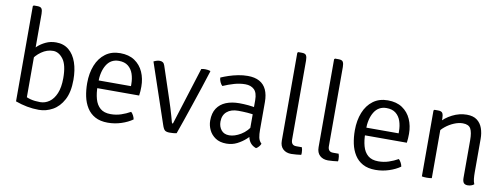

<svg xmlns="http://www.w3.org/2000/svg" viewBox="-61 -1061 3672 1398"><g transform="rotate(10 1775.0 -361.5)"><path d="M161 -25H88.5V-729L94.5 -735H121.5Q146.5 -735 153.8 -722.2Q161 -709.5 161 -684.5ZM473 -251.5Q473 -160.5 442.5 -103.5Q412 -46.5 363.8 -19.8Q315.5 7 262.5 7Q218 7 174.5 -1.2Q131 -9.5 88.5 -25L126.5 -85Q159 -66.5 190.2 -58.2Q221.5 -50 262 -50Q298.5 -50 329.5 -71.8Q360.5 -93.5 379.2 -138Q398 -182.5 398 -251Q398 -348.5 365.8 -391.2Q333.5 -434 291.5 -434Q246 -434 205.2 -405.2Q164.5 -376.5 142.5 -336L131 -402Q143.5 -421 167.8 -443.5Q192 -466 226.2 -482.2Q260.5 -498.5 302.5 -498.5Q358.5 -498.5 396.5 -467Q434.5 -435.5 453.8 -379.8Q473 -324 473 -251.5Z M620.5 -222.5V-279.5H893.5V-293.5Q893.5 -335 881.8 -369.5Q870 -404 844 -424.8Q818 -445.5 775.5 -445.5Q716 -445.5 685 -395.2Q654 -345 654 -263V-239.5Q654 -185.5 665.8 -143.2Q677.5 -101 705.5 -77Q733.5 -53 782.5 -53Q822.5 -53 858.8 -65Q895 -77 927.5 -95.5Q938 -86 945.5 -71Q953 -56 954.5 -44Q920 -19.5 872 -3.8Q824 12 772.5 12Q716.5 12 678.5 -8.8Q640.5 -29.5 617.8 -65.8Q595 -102 585.2 -148.2Q575.5 -194.5 575.5 -246Q575.5 -320 598.8 -378Q622 -436 666.8 -469.2Q711.5 -502.5 775.5 -502.5Q839.5 -502.5 882.5 -473.8Q925.5 -445 947 -396.5Q968.5 -348 968.5 -289Q968.5 -270 967.5 -255.5Q966.5 -241 964 -222.5Z M1376 -491.5Q1384.5 -493.5 1391.8 -494Q1399 -494.5 1405.5 -494.5Q1416 -494.5 1424.8 -493Q1433.5 -491.5 1442 -489L1444 -486Q1425.5 -426.5 1403 -358.8Q1380.5 -291 1357.8 -223.8Q1335 -156.5 1315 -98.2Q1295 -40 1280.5 0Q1268.5 3 1254.8 4Q1241 5 1229 5Q1206 5 1194.8 -3Q1183.5 -11 1173 -43.5L1023.5 -485Q1039 -492.5 1049.2 -495Q1059.5 -497.5 1069 -497.5Q1082.5 -497.5 1091.8 -491Q1101 -484.5 1106 -469L1185 -231Q1194.5 -203 1204 -172Q1213.5 -141 1221 -114.2Q1228.5 -87.5 1232.5 -72Q1234 -67 1235.5 -65.5Q1237 -64 1241.5 -64Z M1505 -133Q1505 -188.5 1528.5 -224Q1552 -259.5 1594.2 -276.8Q1636.5 -294 1692.5 -294Q1723.5 -294 1759.5 -290.8Q1795.5 -287.5 1827.5 -279.5V-226.5Q1798 -233.5 1762.5 -236Q1727 -238.5 1693.5 -238.5Q1641 -238.5 1610.5 -212.2Q1580 -186 1580 -138.5Q1580 -102 1600.2 -76.5Q1620.5 -51 1659.5 -51Q1699 -51 1745 -78.5Q1791 -106 1822.5 -162L1835 -94.5Q1818 -74 1790.8 -49.2Q1763.5 -24.5 1728 -6.2Q1692.5 12 1649.5 12Q1600.5 12 1568.5 -9.5Q1536.5 -31 1520.8 -64.2Q1505 -97.5 1505 -133ZM1902 -31.5Q1898.5 -21 1889 -9.8Q1879.5 1.5 1868.5 7Q1843.5 -2 1829.2 -18Q1815 -34 1808.8 -55.8Q1802.5 -77.5 1802 -103.5V-335.5Q1802 -391 1777.5 -414.2Q1753 -437.5 1711.5 -437.5Q1671 -437.5 1629.8 -425.5Q1588.5 -413.5 1548.5 -396Q1538.5 -404.5 1530.8 -421.5Q1523 -438.5 1523 -454Q1548 -465 1580.2 -475.8Q1612.5 -486.5 1648.2 -493.5Q1684 -500.5 1719 -500.5Q1771 -500.5 1805.5 -481.5Q1840 -462.5 1857 -425.5Q1874 -388.5 1874 -334.5V-128.5Q1874 -97 1878.8 -73Q1883.5 -49 1902 -31.5Z M2196 -57.5Q2202.5 -41 2202.5 -17.5Q2202.5 -13.5 2202.2 -9.5Q2202 -5.5 2201 -2Q2186.5 0 2165.2 2Q2144 4 2128 4Q2090.5 4 2067.2 -17.2Q2044 -38.5 2044 -79V-729L2050 -735H2077Q2102 -735 2109.2 -722.2Q2116.5 -709.5 2116.5 -684.5V-99.5Q2116.5 -78.5 2126 -68Q2135.5 -57.5 2154 -57.5Z M2468 -57.5Q2474.5 -41 2474.5 -17.5Q2474.5 -13.5 2474.2 -9.5Q2474 -5.5 2473 -2Q2458.5 0 2437.2 2Q2416 4 2400 4Q2362.5 4 2339.2 -17.2Q2316 -38.5 2316 -79V-729L2322 -735H2349Q2374 -735 2381.2 -722.2Q2388.5 -709.5 2388.5 -684.5V-99.5Q2388.5 -78.5 2398 -68Q2407.5 -57.5 2426 -57.5Z M2599.5 -222.5V-279.5H2872.5V-293.5Q2872.5 -335 2860.8 -369.5Q2849 -404 2823 -424.8Q2797 -445.5 2754.5 -445.5Q2695 -445.5 2664 -395.2Q2633 -345 2633 -263V-239.5Q2633 -185.5 2644.8 -143.2Q2656.5 -101 2684.5 -77Q2712.5 -53 2761.5 -53Q2801.5 -53 2837.8 -65Q2874 -77 2906.5 -95.5Q2917 -86 2924.5 -71Q2932 -56 2933.5 -44Q2899 -19.5 2851 -3.8Q2803 12 2751.5 12Q2695.5 12 2657.5 -8.8Q2619.5 -29.5 2596.8 -65.8Q2574 -102 2564.2 -148.2Q2554.5 -194.5 2554.5 -246Q2554.5 -320 2577.8 -378Q2601 -436 2645.8 -469.2Q2690.5 -502.5 2754.5 -502.5Q2818.5 -502.5 2861.5 -473.8Q2904.5 -445 2926 -396.5Q2947.5 -348 2947.5 -289Q2947.5 -270 2946.5 -255.5Q2945.5 -241 2943 -222.5Z M3127 -493.5Q3152.5 -493.5 3159.8 -480.2Q3167 -467 3167 -442V0Q3160 1.5 3150.5 2.2Q3141 3 3130.5 3Q3119.5 3 3110 2.2Q3100.5 1.5 3093.5 0V-487.5L3099.5 -493.5ZM3467.5 -95Q3467.5 -70.5 3469.8 -48.5Q3472 -26.5 3479.5 -10Q3471.5 -2.5 3458.5 1.8Q3445.5 6 3432.5 6Q3411.5 6 3402.8 -6Q3394 -18 3394 -42.5V-320Q3394 -379 3379 -405.8Q3364 -432.5 3320.5 -432.5Q3290 -432.5 3256 -418.2Q3222 -404 3192.8 -380.2Q3163.5 -356.5 3147 -327.5V-406Q3179.5 -446.5 3231.8 -473Q3284 -499.5 3339 -499.5Q3386.5 -499.5 3414.5 -478.2Q3442.5 -457 3455 -421.5Q3467.5 -386 3467.5 -343.5Z"/></g></svg>

Font: Signika Light
Style: Regular
Weight: 300
Designer: Anna Giedry
Foundry: Anna Giedry
Version: Version 2.000